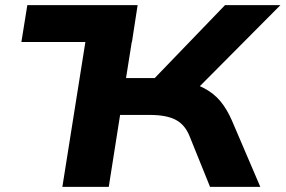

<svg xmlns="http://www.w3.org/2000/svg" viewBox="-20 -725 1108 745"><path d="M63 -562 86 -705H514L492 -562ZM222 0 334 -705H514L469 -422H607L561 -402L853 -705H1068L732 -367L666 -414Q728 -405 768.5 -384.5Q809 -364 835 -332.5Q861 -301 880 -257L990 0H795L715 -198Q697 -242 661 -260.5Q625 -279 562 -279H446L402 0Z"/></svg>

Font: Nunito Sans 10pt Expanded ExtraBold
Style: Italic
Weight: 800
Width: 7
Italic angle: -9°
Designer: Vernon Adams
Foundry: Vernon Adams
Version: Version 3.101;gftools[0.9.27]